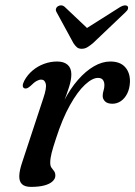

<svg xmlns="http://www.w3.org/2000/svg" viewBox="-20 -702 516 732"><path d="M72.5 -365.5Q66.5 -368.5 66.8 -376Q67 -383.5 73 -395Q85 -417 104.2 -433.2Q123.5 -449.5 147.8 -458.5Q172 -467.5 198 -467.5Q223.5 -467.5 237.8 -455Q252 -442.5 252 -418.5Q252 -397.5 243.2 -370Q234.5 -342.5 222.8 -312.5Q211 -282.5 201.5 -255.2Q192 -228 190.5 -208L182.5 -209Q198.5 -268 223 -315.8Q247.5 -363.5 277 -397.2Q306.5 -431 338 -449.2Q369.5 -467.5 400.5 -467.5Q438 -467.5 457 -446.2Q476 -425 475.5 -390.5Q474.5 -364 465 -345.2Q455.5 -326.5 440.8 -316.5Q426 -306.5 408.5 -306.5Q389.5 -306.5 380.5 -315.5Q371.5 -324.5 371.5 -336Q371.5 -347 374.8 -356.8Q378 -366.5 378 -377.5Q378 -390 372.2 -397.5Q366.5 -405 353.5 -405Q332 -405 303.8 -378.8Q275.5 -352.5 246.8 -301.2Q218 -250 193.5 -174Q182 -139.5 176.8 -118.8Q171.5 -98 171.5 -81.5Q171.5 -69.5 176.2 -62.8Q181 -56 186 -49.8Q191 -43.5 191 -32Q191 -20.5 180.2 -10.5Q169.5 -0.5 149 5Q128.5 10.5 98 10.5Q75 10.5 64 0.2Q53 -10 53.5 -31.2Q54 -52.5 65 -84.5L145 -327Q158.5 -366.5 154.5 -382.5Q150.5 -398.5 137 -398.5Q129 -398.5 119.5 -393.2Q110 -388 96.5 -374.5Q88.5 -367.5 83 -365.5Q77.5 -363.5 72.5 -365.5ZM328 -580 227 -675.5Q221 -681 214 -681.5Q207 -682 200.5 -678Q195.5 -675 193.5 -668.8Q191.5 -662.5 196 -655L260 -537.5Q266.5 -527.5 273.2 -521.8Q280 -516 291.5 -516Q303 -516 312.8 -521.8Q322.5 -527.5 334.5 -537.5L458 -655Q466.5 -662.5 468 -668.8Q469.5 -675 466.5 -678Q462.5 -682 455.2 -681.5Q448 -681 438.5 -675.5L287.5 -580Z"/></svg>

Font: Fraunces
Style: Italic
Weight: 400
Italic angle: -16°
Version: Version 1.000;[b76b70a41]